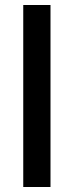

<svg xmlns="http://www.w3.org/2000/svg" viewBox="-20 -748 295 768"><path d="M182 -728H73V0H182Z"/></svg>

Font: Wafeq Medium
Style: Regular
Weight: 500
Designer: Rasmus Andersson & Azza Alameddine
Foundry: Google & TypeTogether
Version: Version 3.000;January 28, 2025;FontCreator 15.0.0.3014 64-bi